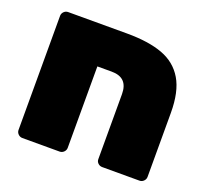

<svg xmlns="http://www.w3.org/2000/svg" viewBox="-103 -695 879 818"><g transform="rotate(20 336.5 -285.5)"><path d="M47 -27V-544Q47 -555 55 -563Q63 -571 74 -571H340Q439 -571 502.5 -547.5Q566 -524 599 -468.5Q632 -413 632 -317V-27Q632 -16 624 -8Q616 0 605 0H436Q425 0 417 -7.5Q409 -15 409 -26V-321Q409 -396 335 -396H270V-27Q270 -16 262 -8Q254 0 243 0H74Q63 0 55 -8Q47 -16 47 -27Z"/></g></svg>

Font: Rubik
Style: Regular
Weight: 900
Designer: Hubert & Fischer
Foundry: Hubert & Fischer
Version: Version 1.100